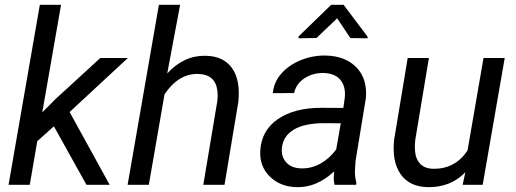

<svg xmlns="http://www.w3.org/2000/svg" viewBox="-20 -770 2148 800"><path d="M204.6 -243.7 135.3 -181.6 104 0H15.6L146 -750H234.4L156.2 -301.8L210.4 -356.4L397.9 -528.3H512.7L270 -303.2L437 0H340.3Z M676.8 -463.9Q746.1 -539.6 836.4 -537.6Q910.6 -536.6 946.5 -486.6Q982.4 -436.5 973.1 -346.2L915.5 0H827.1L885.3 -347.7Q888.2 -371.6 885.7 -392.1Q877.4 -460.4 805.2 -461.9Q724.1 -463.9 665.5 -377L600.1 0H511.7L642.1 -750H730.5Z M1060.5 0ZM1374 0Q1370.6 -14.2 1370.6 -27.8L1372.1 -55.7Q1299.3 11.7 1217.8 9.8Q1147.9 8.8 1104.2 -34.4Q1060.5 -77.6 1064.5 -142.6Q1069.3 -226.6 1137.9 -273.7Q1206.5 -320.8 1318.4 -320.8L1410.6 -320.3L1416.5 -362.3Q1421.4 -409.7 1398.2 -437.3Q1375 -464.8 1328.6 -465.8Q1283.2 -466.8 1248.3 -443.6Q1213.4 -420.4 1205.6 -382.3L1116.7 -381.8Q1121.1 -428.2 1152.8 -464.1Q1184.6 -500 1234.4 -519.8Q1284.2 -539.6 1337.4 -538.6Q1419.9 -536.6 1465.8 -488.5Q1511.7 -440.4 1504.4 -360.8L1461.4 -99.1L1459 -61.5Q1458 -34.7 1464.8 -8.3L1463.9 0ZM1235.4 -68.4Q1277.8 -67.4 1315.7 -88.6Q1353.5 -109.9 1380.9 -147.5L1399.9 -256.3L1333 -256.8Q1249.5 -256.8 1205.1 -230.5Q1160.6 -204.1 1154.8 -155.8Q1150.4 -118.7 1172.1 -94Q1193.8 -69.3 1235.4 -68.4ZM1511.7 -617.2V-610.4L1439.9 -611.3L1384.8 -693.8L1298.8 -611.8L1224.1 -610.4V-618.2L1359.9 -750H1411.6Z M1918.9 -52.2Q1856.9 11.7 1761.2 9.8Q1685.5 7.8 1649.2 -44.4Q1612.8 -96.7 1622.1 -187L1678.7 -528.3H1767.1L1710 -185.5Q1707.5 -164.1 1709 -143.6Q1711.4 -108.4 1730 -88.4Q1748.5 -68.4 1781.7 -66.9Q1876.5 -64 1928.2 -143.6L1994.6 -528.3H2083L1991.2 0H1907.7Z"/></svg>

Font: Roboto
Style: Italic
Weight: 400
Italic angle: -12°
Designer: Google
Version: Version 2.134; 2016; ttfautohint (v1.6)